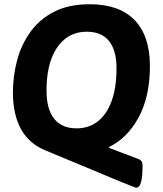

<svg xmlns="http://www.w3.org/2000/svg" viewBox="-20 -726 771 908"><path d="M404 -706Q544 -706 616.5 -631Q689 -556 689 -414Q689 -271 636.5 -172.5Q584 -74 496 -31L495 -27L637 27Q654 34 654 54Q654 104 649 127Q644 150 637 156Q630 162 625 162Q622 162 603.5 154.5Q585 147 553.5 134.5Q522 122 481 104.5Q440 87 392.5 67.5Q345 48 294 26.5Q243 5 192 -16Q43 -78 41 -286Q41 -366 61 -441Q81 -516 124.5 -576Q168 -636 237 -671Q306 -706 404 -706ZM390 -576Q332 -576 289.5 -543.5Q247 -511 223.5 -449Q200 -387 200 -297Q200 -210 236 -164.5Q272 -119 342 -119Q400 -119 442 -151.5Q484 -184 507.5 -247.5Q531 -311 531 -403Q531 -488 495.5 -532Q460 -576 390 -576Z"/></svg>

Font: Asap VF Beta
Style: Italic
Weight: 400
Italic angle: -6°
Designer: Pablo Cosgaya
Foundry: Pablo Cosgaya
Version: Version 1.007